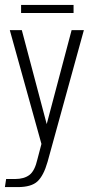

<svg xmlns="http://www.w3.org/2000/svg" viewBox="-28 -593 375 783"><path d="M-8 170 -3 137H34Q70 137 92 120.5Q114 104 125 55L141 -6L12 -470H61L163 -85L164 -73H161L162 -85L264 -470H314L166 67Q150 123 125 146.5Q100 170 44 170ZM58 -540V-573H272V-540Z"/></svg>

Font: Smooch Sans Thin
Style: Regular
Weight: 400
Version: Version 1.010